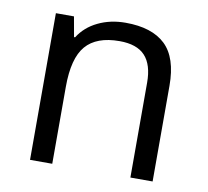

<svg xmlns="http://www.w3.org/2000/svg" viewBox="-66 -617 746 690"><g transform="rotate(10 307.0 -272.5)"><path d="M452.1 0V-346.2Q452.1 -411.6 422.4 -443.8Q392.6 -476.1 329.1 -476.1Q245.1 -476.1 206.1 -430.7Q167 -385.3 167 -280.8V0H85.9V-535.2H151.9L165 -461.9H168.9Q193.8 -501.5 238.8 -523.2Q283.7 -544.9 338.9 -544.9Q435.5 -544.9 484.4 -498.3Q533.2 -451.7 533.2 -349.1V0Z"/></g></svg>

Font: f05544669
Style: Regular
Weight: 400
Foundry: Ascender Corporation
Version: Version 1.10